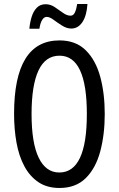

<svg xmlns="http://www.w3.org/2000/svg" viewBox="-20 -925 590 955"><path d="M501 -358Q501 -255 478.5 -171.5Q456 -88 406.5 -39Q357 10 276 10Q214 10 171 -19Q128 -48 101 -98.5Q74 -149 62 -216Q50 -283 50 -359Q50 -724 276 -724Q357 -724 406.5 -675Q456 -626 478.5 -543.5Q501 -461 501 -358ZM137 -358Q137 -214 172.5 -140.5Q208 -67 275 -67Q412 -67 412 -358Q412 -648 276 -648Q206 -648 171.5 -574.5Q137 -501 137 -358ZM415 -905Q411 -846 389.5 -814.5Q368 -783 335 -783Q312 -783 289 -797.5Q266 -812 246.5 -826.5Q227 -841 212 -841Q199 -841 189.5 -825.5Q180 -810 176 -782H126Q129 -814 137.5 -841.5Q146 -869 163 -886.5Q180 -904 207 -904Q231 -904 252.5 -889.5Q274 -875 293.5 -861Q313 -847 331 -847Q345 -847 352.5 -863Q360 -879 364 -905Z"/></svg>

Font: Noto Sans Thai ExtCond
Style: Regular
Weight: 400
Width: 2
Designer: Monotype Design Team
Foundry: Monotype Imaging Inc.
Version: Version 2.002; ttfautohint (v1.8.4.7-5d5b)